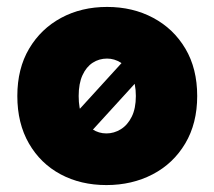

<svg xmlns="http://www.w3.org/2000/svg" viewBox="-20 -527 618 554"><path d="M421 -444 477 -404 187 -86 131 -126ZM287 7Q213 7 155 -24Q97 -55 63.5 -113Q30 -171 30 -250Q30 -329 64 -386.5Q98 -444 156.5 -475.5Q215 -507 289 -507Q363 -507 422 -475.5Q481 -444 515 -386.5Q549 -329 549 -250Q549 -171 514.5 -113Q480 -55 420.5 -24Q361 7 287 7ZM287 -142Q309 -142 328.5 -154Q348 -166 360 -190Q372 -214 372 -250Q372 -286 360 -310Q348 -334 329 -346Q310 -358 289 -358Q266 -358 247.5 -346Q229 -334 218 -310Q207 -286 207 -250Q207 -214 217.5 -190Q228 -166 246.5 -154Q265 -142 287 -142Z"/></svg>

Font: Albert Sans Black
Style: Regular
Weight: 900
Designer: Andreas Rasmussen
Foundry: a.Foundry
Version: Version 1.025